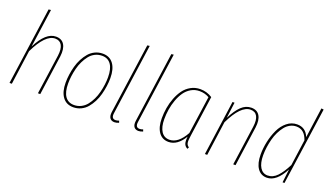

<svg xmlns="http://www.w3.org/2000/svg" viewBox="-69 -1217 2932 1708"><g transform="rotate(20 1397.0 -363.0)"><path d="M308.1 -528.8Q363.3 -528.8 387.7 -488.3Q412.1 -447.8 402.8 -376L350.1 0H328.1L380.9 -374Q390.1 -440.9 370.8 -475.3Q351.6 -509.8 307.1 -509.8Q215.3 -509.8 126 -325.2L81.1 0H59.1L162.1 -732.9L184.1 -735.8L132.8 -371.1Q211.9 -528.8 308.1 -528.8Z M664.6 9.8Q598.6 9.8 563 -38.8Q527.3 -87.4 527.3 -173.8Q527.3 -210.9 532.7 -250.2Q538.1 -289.6 549.1 -329.8Q560.1 -370.1 578.6 -405.5Q597.2 -440.9 621.1 -468.8Q645 -496.6 678.7 -512.7Q712.4 -528.8 751.5 -528.8Q816.9 -528.8 852.3 -480.5Q887.7 -432.1 887.7 -346.2Q887.7 -309.1 882.3 -270Q877 -231 866.2 -190.4Q855.5 -149.9 837.2 -114.5Q818.8 -79.1 795.2 -51Q771.5 -22.9 737.8 -6.6Q704.1 9.8 664.6 9.8ZM664.6 -11.2Q700.7 -11.2 731.4 -27.1Q762.2 -43 783.4 -69.8Q804.7 -96.7 821 -130.6Q837.4 -164.6 846.9 -202.6Q856.4 -240.7 861.1 -276.6Q865.7 -312.5 865.7 -346.2Q865.7 -425.8 836.4 -467.3Q807.1 -508.8 751.5 -508.8Q715.8 -508.8 685.1 -493.2Q654.3 -477.5 633.1 -450.4Q611.8 -423.3 595.5 -389.6Q579.1 -356 569.6 -317.9Q560.1 -279.8 555.4 -243.7Q550.8 -207.5 550.8 -173.8Q550.8 -94.2 579.8 -52.7Q608.9 -11.2 664.6 -11.2Z M1118.7 -735.8 1024.4 -64Q1017.1 -11.2 1057.6 -11.2Q1073.2 -11.2 1090.3 -18.1L1096.7 0Q1072.3 9.8 1054.7 9.8Q1026.4 9.8 1012.2 -9Q998 -27.8 1002.4 -64.9L1096.7 -732.9Z M1346.2 -735.8 1252 -64Q1244.6 -11.2 1285.2 -11.2Q1300.8 -11.2 1317.9 -18.1L1324.2 0Q1299.8 9.8 1282.2 9.8Q1253.9 9.8 1239.7 -9Q1225.6 -27.8 1230 -64.9L1324.2 -732.9Z M1674.8 -528.8Q1736.8 -528.8 1788.6 -495.1L1734.9 -111.8Q1727.5 -66.4 1730.7 -43Q1733.9 -19.5 1754.9 -6.8L1746.6 9.8Q1721.7 -2.9 1713.9 -25.9Q1706.1 -48.8 1711.4 -92.8Q1649.9 9.8 1566.4 9.8Q1505.9 9.8 1472.7 -37.6Q1439.5 -85 1439.5 -168Q1439.5 -217.3 1447.5 -266.4Q1455.6 -315.4 1474.1 -363.3Q1492.7 -411.1 1519.3 -447.5Q1545.9 -483.9 1586.2 -506.3Q1626.5 -528.8 1674.8 -528.8ZM1673.8 -509.8Q1630.4 -509.8 1594.2 -488.5Q1558.1 -467.3 1534.2 -432.6Q1510.3 -397.9 1493.9 -352.8Q1477.5 -307.6 1470.2 -261.2Q1462.9 -214.8 1462.9 -168.9Q1462.9 -94.2 1490 -52.7Q1517.1 -11.2 1567.9 -11.2Q1649.9 -11.2 1714.8 -127.9L1765.6 -485.8Q1725.1 -509.8 1673.8 -509.8Z M2157.7 -528.8Q2212.9 -528.8 2237.1 -488Q2261.2 -447.3 2251.5 -376L2198.7 0H2176.8L2229.5 -374Q2238.8 -440.9 2220 -475.3Q2201.2 -509.8 2156.7 -509.8Q2064.5 -509.8 1975.6 -325.2L1930.7 0H1908.7L1981.4 -519H2000.5L1981.4 -369.1Q2021 -448.2 2063 -488.5Q2105 -528.8 2157.7 -528.8Z M2744.1 -735.8 2766.1 -732.9 2662.1 0H2644L2659.2 -127Q2587.4 9.8 2497.1 9.8Q2439.9 9.8 2408 -36.6Q2376 -83 2376 -167Q2376 -227.5 2389.4 -289.3Q2402.8 -351.1 2428.2 -405.5Q2453.6 -460 2496.1 -494.4Q2538.6 -528.8 2591.3 -528.8Q2672.4 -528.8 2704.1 -449.2ZM2591.3 -508.8Q2560.1 -508.8 2532.2 -493.9Q2504.4 -479 2483.9 -453.1Q2463.4 -427.2 2446.8 -393.6Q2430.2 -359.9 2420.2 -321.5Q2410.2 -283.2 2404.8 -244.4Q2399.4 -205.6 2399.4 -168Q2399.4 -93.8 2425 -52.5Q2450.7 -11.2 2497.1 -11.2Q2546.9 -11.2 2586.7 -52.7Q2626.5 -94.2 2665 -170.9L2699.2 -417Q2668.9 -508.8 2591.3 -508.8Z"/></g></svg>

Font: Fira Sans Compressed Thin
Style: Italic
Weight: 100
Width: 3
Italic angle: -8°
Designer: Carrois Corporate & Edenspiekermann AG
Foundry: Carrois Corporate GbR & Edenspiekermann AG
Version: Version 4.203;PS 004.203;hotconv 1.0.88;makeotf.lib2.5.64775